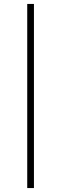

<svg xmlns="http://www.w3.org/2000/svg" viewBox="-20 -803 310 973"><path d="M152 150H118V-783H152Z"/></svg>

Font: Kreadon
Style: Regular
Weight: 400
Designer: kohakuno
Foundry: StudioGnu
Version: Version 1.000;Glyphs 3.1.2 (3151)